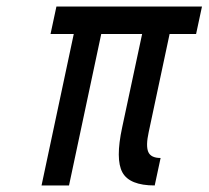

<svg xmlns="http://www.w3.org/2000/svg" viewBox="-20 -567 640 587"><path d="M107 0H191L289.5 -463H414.5L353.5 -177.5Q332.5 -80 354.2 -40Q376 0 453 0L471 -84Q441 -84 433.2 -102.8Q425.5 -121.5 434.5 -162.5L498.5 -463H579.5L597.5 -547H152.5L134.5 -463H205.5Z"/></svg>

Font: League Gothic
Style: Italic
Weight: 400
Designer: The League of Moveable Type
Version: Version 1.600; ttfautohint (v1.8.3)